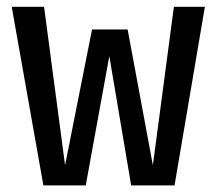

<svg xmlns="http://www.w3.org/2000/svg" viewBox="-20 -561 655 581"><path d="M600 -540.5 508.2 0H376.9L310.8 -391.3L239.5 0H111.3L15.4 -540.5H113.3L176.9 -61L258.5 -471.8H366.2L442.6 -61L506.2 -540.5Z"/></svg>

Font: Fira Code Fixed Retina
Style: Regular
Weight: 450
Monospace: yes
Designer: Carrois Corporate, Edenspiekermann AG, Nikita Prokopov
Foundry: Carrois Corporate, Edenspiekermann AG, Nikita Prokopov
Version: Version 5.002